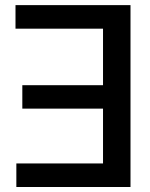

<svg xmlns="http://www.w3.org/2000/svg" viewBox="-20 -748 601 768"><path d="M502 -727.5V0H45.4V-94.2H392.1V-313.5H69.3V-407.2H392.1V-633.3H42V-727.5Z"/></svg>

Font: Inter Tight Medium
Style: Regular
Weight: 500
Designer: Rasmus Andersson
Foundry: rsms
Version: Version 3.004; ttfautohint (v1.8.4.7-5d5b)